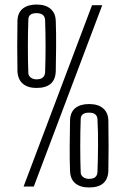

<svg xmlns="http://www.w3.org/2000/svg" viewBox="-20 -823 555 847"><path d="M141 -435Q103 -435 81 -453.5Q59 -472 57 -508Q56 -556 56 -617.5Q56 -679 57 -731Q58 -767 80.5 -785Q103 -803 141 -803Q181 -803 203 -784Q225 -765 226 -731Q228 -679 227.5 -617.5Q227 -556 226 -508Q223 -435 141 -435ZM84 0 386 -800H431L129 0ZM141 -473Q177 -473 179 -504Q181 -555 181 -617.5Q181 -680 179 -735Q177 -765 141 -765Q105 -765 105 -736Q103 -680 103 -617.5Q103 -555 105 -501Q105 -490 115 -481.5Q125 -473 141 -473ZM373 4Q334 4 312 -14.5Q290 -33 289 -69Q287 -117 287.5 -178.5Q288 -240 289 -292Q290 -328 312 -346Q334 -364 373 -364Q413 -364 435 -345Q457 -326 458 -292Q459 -240 459 -178.5Q459 -117 458 -69Q455 4 373 4ZM373 -34Q409 -34 410 -65Q412 -116 412.5 -178.5Q413 -241 410 -296Q409 -326 373 -326Q336 -326 336 -297Q334 -241 334 -178.5Q334 -116 336 -62Q336 -51 346 -42.5Q356 -34 373 -34Z"/></svg>

Font: Big Shoulders Text Light
Style: Regular
Weight: 300
Designer: Patric King
Foundry: XO Type Co
Version: Version 1.000; ttfautohint (v1.8.2)